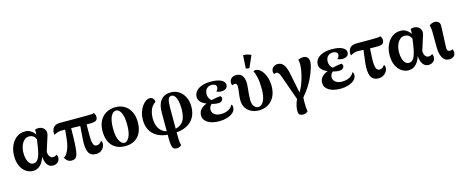

<svg xmlns="http://www.w3.org/2000/svg" viewBox="-47 -1571 6280 2603"><g transform="rotate(-15 3093.0 -269.5)"><path d="M231 15Q194 15 159 -1.5Q124 -18 95.5 -51Q67 -84 50.5 -133Q34 -182 34 -247Q34 -321 61 -386Q88 -451 139.5 -491Q191 -531 262 -531Q304 -531 335.5 -512.5Q367 -494 387.5 -468Q408 -442 415 -417L398 -352Q397 -390 370 -420.5Q343 -451 299 -451Q263 -451 238 -432Q213 -413 197 -383Q181 -353 174 -318.5Q167 -284 167 -252Q167 -202 178.5 -163Q190 -124 211.5 -102.5Q233 -81 263 -81Q285 -81 301.5 -92Q318 -103 330.5 -123.5Q343 -144 352.5 -173.5Q362 -203 369.5 -241Q377 -279 383 -324L395 -412Q400 -444 402 -473Q404 -502 402 -519Q410 -523 423 -525Q436 -527 448 -527Q482 -527 508 -510.5Q534 -494 544.5 -464.5Q555 -435 542 -394L477 -190Q477 -146 494.5 -121Q512 -96 540 -96Q558 -96 570.5 -101Q583 -106 595 -116Q607 -97 607 -72Q607 -33 580 -9Q553 15 511 15Q461 15 432 -28Q403 -71 399 -148H403Q388 -100 364.5 -63Q341 -26 308 -5.5Q275 15 231 15Z M1117 15Q1041 15 1012 -43Q983 -101 993 -232L1009 -451H1095L1093 -274Q1092 -177 1105.5 -136.5Q1119 -96 1152 -96Q1175 -96 1193 -107Q1211 -118 1224 -140Q1231 -136 1235.5 -126Q1240 -116 1240 -105Q1240 -74 1225 -46.5Q1210 -19 1182.5 -2Q1155 15 1117 15ZM773 15Q713 15 679 -50Q705 -62 726.5 -96Q748 -130 763 -180.5Q778 -231 783 -290L800 -462H880L877 -306Q875 -206 870 -143Q865 -80 854 -45.5Q843 -11 823.5 2Q804 15 773 15ZM638 -382Q634 -394 634 -407Q634 -461 663.5 -490.5Q693 -520 746 -520H1108Q1168 -520 1192 -522Q1216 -524 1228 -530Q1237 -522 1243.5 -505Q1250 -488 1250 -472Q1250 -436 1227 -421Q1204 -406 1141 -406Q1090 -406 1034.5 -407Q979 -408 926 -410Q873 -412 828.5 -413Q784 -414 755 -414Q718 -414 692 -406.5Q666 -399 638 -382Z M1526 14Q1409 14 1344 -58Q1279 -130 1279 -258Q1279 -344 1311 -405Q1343 -466 1400 -498.5Q1457 -531 1532 -531Q1602 -531 1656 -498.5Q1710 -466 1741.5 -405Q1773 -344 1773 -258Q1773 -130 1708 -58Q1643 14 1526 14ZM1526 -32Q1565 -32 1595 -89Q1625 -146 1625 -258Q1625 -371 1597 -428Q1569 -485 1526 -485Q1483 -485 1454.5 -428Q1426 -371 1426 -258Q1426 -146 1456.5 -89Q1487 -32 1526 -32Z M2196 224Q2166 224 2149.5 210Q2133 196 2126.5 160Q2120 124 2120 59V-303Q2120 -413 2168.5 -472Q2217 -531 2310 -531Q2373 -531 2422.5 -497.5Q2472 -464 2500.5 -406Q2529 -348 2529 -274Q2529 -180 2489 -115.5Q2449 -51 2376 -18Q2303 15 2204 15L2195 -33Q2290 -33 2341.5 -90.5Q2393 -148 2393 -274Q2393 -338 2382.5 -385Q2372 -432 2352 -458Q2332 -484 2304 -484Q2269 -484 2257.5 -444Q2246 -404 2246 -337V63Q2246 110 2249.5 141.5Q2253 173 2260 196Q2250 208 2232 216Q2214 224 2196 224ZM2163 15Q2011 15 1928.5 -61.5Q1846 -138 1847 -268Q1847 -325 1862.5 -372.5Q1878 -420 1902.5 -455Q1927 -490 1955.5 -509Q1984 -528 2011 -528Q2039 -528 2057 -509Q2075 -490 2076 -459Q2047 -444 2025.5 -414.5Q2004 -385 1992.5 -343.5Q1981 -302 1981 -251Q1981 -187 2002.5 -137Q2024 -87 2065.5 -59Q2107 -31 2167 -31Z M2848 18Q2745 18 2684.5 -20Q2624 -58 2624 -122Q2624 -176 2662 -212.5Q2700 -249 2760 -266L2759 -254Q2703 -267 2667 -301Q2631 -335 2631 -376Q2631 -424 2660.5 -458.5Q2690 -493 2743 -512Q2796 -531 2867 -531Q2961 -531 3013 -505Q3065 -479 3065 -434Q3065 -403 3041 -384.5Q3017 -366 2978 -366Q2956 -366 2936.5 -371Q2917 -376 2908 -383Q2922 -394 2929 -409Q2936 -424 2936 -437Q2936 -460 2917 -472.5Q2898 -485 2872 -485Q2824 -485 2797.5 -456.5Q2771 -428 2771 -377Q2771 -352 2785 -323.5Q2799 -295 2827 -279L2825 -251Q2803 -241 2785.5 -216Q2768 -191 2768 -162Q2768 -122 2801.5 -96Q2835 -70 2894 -70Q2932 -70 2964.5 -80Q2997 -90 3021.5 -109.5Q3046 -129 3059 -157Q3067 -151 3071 -141.5Q3075 -132 3075 -121Q3075 -75 3041.5 -44Q3008 -13 2956 2.5Q2904 18 2848 18ZM2896 -222Q2868 -222 2840.5 -227Q2813 -232 2788 -242L2807 -283Q2838 -291 2872.5 -297.5Q2907 -304 2946 -307Q2961 -291 2961 -276Q2961 -254 2943.5 -238Q2926 -222 2896 -222Z M3407 15Q3343 15 3294.5 -9.5Q3246 -34 3219 -78Q3192 -122 3192 -181Q3192 -235 3200 -284Q3208 -333 3208 -373Q3208 -396 3200.5 -406.5Q3193 -417 3176 -417Q3166 -417 3157 -414.5Q3148 -412 3140 -407Q3130 -424 3130 -443Q3130 -481 3156 -504.5Q3182 -528 3225 -528Q3279 -528 3308.5 -490Q3338 -452 3338 -382Q3338 -356 3334 -318Q3330 -280 3326 -238Q3322 -196 3322 -158Q3322 -96 3346.5 -63.5Q3371 -31 3407 -31Q3452 -31 3482.5 -88.5Q3513 -146 3513 -257Q3513 -352 3499 -418Q3485 -484 3465 -515Q3477 -525 3497 -525Q3537 -525 3572 -489.5Q3607 -454 3629.5 -393.5Q3652 -333 3652 -258Q3652 -174 3620 -112.5Q3588 -51 3532.5 -18Q3477 15 3407 15ZM3423 -571Q3411 -572 3397 -574Q3383 -576 3375 -580L3386 -763Q3413 -765 3447 -756.5Q3481 -748 3497 -737Z M4010 24 3947 20 3815 -352Q3802 -387 3789 -402Q3776 -417 3758 -417Q3751 -417 3742.5 -414.5Q3734 -412 3727 -407Q3722 -415 3719.5 -424.5Q3717 -434 3717 -447Q3717 -480 3743 -503.5Q3769 -527 3806 -527Q3858 -527 3889 -487Q3920 -447 3938 -358L4000 -49L3973 -50Q3999 -77 4022 -125.5Q4045 -174 4063 -232Q4081 -290 4091.5 -346Q4102 -402 4102 -444Q4102 -470 4099.5 -485Q4097 -500 4092 -509Q4106 -517 4125.5 -522Q4145 -527 4165 -527Q4202 -527 4223 -504.5Q4244 -482 4244 -444Q4244 -412 4230 -364Q4216 -316 4193 -262Q4170 -208 4140.5 -156Q4111 -104 4079 -64ZM3971 224Q3932 224 3916.5 209Q3901 194 3901 156Q3901 122 3909.5 85Q3918 48 3932.5 15.5Q3947 -17 3965 -39L4028 -26Q4025 20 4024.5 62Q4024 104 4026.5 138.5Q4029 173 4034 197Q4026 208 4007.5 216Q3989 224 3971 224Z M4548 18Q4445 18 4384.5 -20Q4324 -58 4324 -122Q4324 -176 4362 -212.5Q4400 -249 4460 -266L4459 -254Q4403 -267 4367 -301Q4331 -335 4331 -376Q4331 -424 4360.5 -458.5Q4390 -493 4443 -512Q4496 -531 4567 -531Q4661 -531 4713 -505Q4765 -479 4765 -434Q4765 -403 4741 -384.5Q4717 -366 4678 -366Q4656 -366 4636.5 -371Q4617 -376 4608 -383Q4622 -394 4629 -409Q4636 -424 4636 -437Q4636 -460 4617 -472.5Q4598 -485 4572 -485Q4524 -485 4497.5 -456.5Q4471 -428 4471 -377Q4471 -352 4485 -323.5Q4499 -295 4527 -279L4525 -251Q4503 -241 4485.5 -216Q4468 -191 4468 -162Q4468 -122 4501.5 -96Q4535 -70 4594 -70Q4632 -70 4664.5 -80Q4697 -90 4721.5 -109.5Q4746 -129 4759 -157Q4767 -151 4771 -141.5Q4775 -132 4775 -121Q4775 -75 4741.5 -44Q4708 -13 4656 2.5Q4604 18 4548 18ZM4596 -222Q4568 -222 4540.5 -227Q4513 -232 4488 -242L4507 -283Q4538 -291 4572.5 -297.5Q4607 -304 4646 -307Q4661 -291 4661 -276Q4661 -254 4643.5 -238Q4626 -222 4596 -222Z M5081 15Q5003 15 4974 -49Q4945 -113 4961 -246L4987 -451H5075L5066 -292Q5062 -220 5067 -177Q5072 -134 5087 -115Q5102 -96 5127 -96Q5147 -96 5165 -108Q5183 -120 5195 -141Q5203 -137 5207 -127.5Q5211 -118 5211 -104Q5211 -71 5193.5 -44Q5176 -17 5147 -1Q5118 15 5081 15ZM4799 -382Q4795 -394 4795 -407Q4795 -443 4808 -468.5Q4821 -494 4846.5 -507Q4872 -520 4907 -520H5129Q5189 -520 5213 -522Q5237 -524 5249 -530Q5258 -522 5264.5 -505Q5271 -488 5271 -474Q5271 -434 5248 -420Q5225 -406 5162 -406Q5083 -406 5020.5 -410Q4958 -414 4905 -414Q4877 -414 4852 -406.5Q4827 -399 4799 -382Z M5502 15Q5465 15 5430 -1.5Q5395 -18 5366.5 -51Q5338 -84 5321.5 -133Q5305 -182 5305 -247Q5305 -321 5332 -386Q5359 -451 5410.5 -491Q5462 -531 5533 -531Q5575 -531 5606.5 -512.5Q5638 -494 5658.5 -468Q5679 -442 5686 -417L5669 -352Q5668 -390 5641 -420.5Q5614 -451 5570 -451Q5534 -451 5509 -432Q5484 -413 5468 -383Q5452 -353 5445 -318.5Q5438 -284 5438 -252Q5438 -202 5449.5 -163Q5461 -124 5482.5 -102.5Q5504 -81 5534 -81Q5556 -81 5572.5 -92Q5589 -103 5601.5 -123.5Q5614 -144 5623.5 -173.5Q5633 -203 5640.5 -241Q5648 -279 5654 -324L5666 -412Q5671 -444 5673 -473Q5675 -502 5673 -519Q5681 -523 5694 -525Q5707 -527 5719 -527Q5753 -527 5779 -510.5Q5805 -494 5815.5 -464.5Q5826 -435 5813 -394L5748 -190Q5748 -146 5765.5 -121Q5783 -96 5811 -96Q5829 -96 5841.5 -101Q5854 -106 5866 -116Q5878 -97 5878 -72Q5878 -33 5851 -9Q5824 15 5782 15Q5732 15 5703 -28Q5674 -71 5670 -148H5674Q5659 -100 5635.5 -63Q5612 -26 5579 -5.5Q5546 15 5502 15Z M6075 15Q6011 15 5980 -41.5Q5949 -98 5949 -189L5948 -385Q5948 -428 5944.5 -453Q5941 -478 5935 -499Q5958 -516 5975.5 -521.5Q5993 -527 6014 -527Q6043 -527 6065.5 -506.5Q6088 -486 6083 -433L6072 -175Q6068 -135 6076.5 -115.5Q6085 -96 6113 -96Q6121 -96 6131 -98.5Q6141 -101 6149 -106Q6155 -99 6158 -84.5Q6161 -70 6161 -59Q6161 -25 6135.5 -5Q6110 15 6075 15Z"/></g></svg>

Font: Arima Thin
Style: Regular
Weight: 100
Designer: Joana Correia and Natanael Gama
Foundry: NDISCOVER
Version: Version 1.101;gftools[0.9.23]